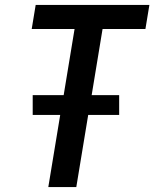

<svg xmlns="http://www.w3.org/2000/svg" viewBox="-20 -755 623 775"><path d="M175 0H288L336 -291H461V-371H350L394 -638H567L583 -735H124L108 -638H281L237 -371H112V-291H223Z"/></svg>

Font: Iosevka Sparkle SmBdObl
Style: Regular
Weight: 600
Italic angle: -9°
Designer: Belleve Invis
Foundry: Belleve Invis
Version: Version 4.5.0; ttfautohint (v1.8.3)